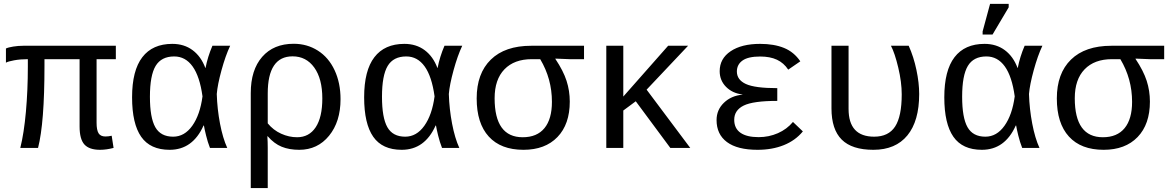

<svg xmlns="http://www.w3.org/2000/svg" viewBox="-20 -765 6041 993"><path d="M479.5 -459V-129.9Q479.5 -92.8 489.7 -75.9Q500 -59.1 525.4 -59.1Q540.5 -59.1 557.6 -63L567.4 0Q529.8 9.8 497.6 9.8Q441.4 9.8 416.5 -17.8Q391.6 -45.4 391.6 -110.8V-459H210V-423.8Q210 -129.4 176.8 0H85Q104 -75.7 114 -187Q124 -298.3 124 -419.9V-459Q85 -459 53.2 -453.1Q21.5 -447.3 10.7 -440.9V-514.2Q22.5 -520 48.6 -524.2Q74.7 -528.3 100.1 -528.3H579.1V-459Z M1032.7 -115.7Q976.6 9.8 857.4 9.8Q757.3 9.8 710.2 -57.6Q663.1 -125 663.1 -261.7Q663.1 -400.4 716.1 -469.2Q769 -538.1 871.1 -538.1Q932.6 -538.1 976.3 -505.4Q1020 -472.7 1042 -413.6H1043Q1054.2 -471.7 1078.6 -528.3H1170.4Q1146 -476.6 1125.5 -401.6Q1105 -326.7 1101.1 -278.8Q1103.5 -200.7 1117.9 -125.5Q1132.3 -50.3 1155.3 0H1065.9Q1054.2 -29.8 1045.7 -64.7Q1037.1 -99.6 1034.7 -115.7ZM755.4 -264.6Q755.4 -156.2 783.2 -107.2Q811 -58.1 875.5 -58.1Q934.1 -58.1 974.4 -114.5Q1014.6 -170.9 1027.3 -266.6Q1013.2 -369.6 976.1 -421.4Q939 -473.1 880.9 -473.1Q814.5 -473.1 784.9 -424.1Q755.4 -375 755.4 -264.6Z M1741.2 -252Q1741.2 -135.7 1681.9 -63Q1622.6 9.8 1527.8 9.8Q1475.6 9.8 1436.8 -6.1Q1397.9 -22 1364.7 -60.1H1362.8Q1364.7 -30.8 1364.7 0V207.5H1276.9V-283.7Q1276.9 -403.3 1335.9 -470.9Q1395 -538.6 1499 -538.6Q1568.4 -538.6 1624 -503.2Q1679.7 -467.8 1710.4 -402.1Q1741.2 -336.4 1741.2 -252ZM1647 -255.9Q1647 -357.9 1605.2 -415.8Q1563.5 -473.6 1493.2 -473.6Q1364.7 -473.6 1364.7 -281.7V-127Q1393.6 -91.8 1434.1 -73.5Q1474.6 -55.2 1516.6 -55.2Q1578.6 -55.2 1612.8 -106.9Q1647 -158.7 1647 -255.9Z M2232.9 -115.7Q2176.8 9.8 2057.6 9.8Q1957.5 9.8 1910.4 -57.6Q1863.3 -125 1863.3 -261.7Q1863.3 -400.4 1916.3 -469.2Q1969.2 -538.1 2071.3 -538.1Q2132.8 -538.1 2176.5 -505.4Q2220.2 -472.7 2242.2 -413.6H2243.2Q2254.4 -471.7 2278.8 -528.3H2370.6Q2346.2 -476.6 2325.7 -401.6Q2305.2 -326.7 2301.3 -278.8Q2303.7 -200.7 2318.1 -125.5Q2332.5 -50.3 2355.5 0H2266.1Q2254.4 -29.8 2245.8 -64.7Q2237.3 -99.6 2234.9 -115.7ZM1955.6 -264.6Q1955.6 -156.2 1983.4 -107.2Q2011.2 -58.1 2075.7 -58.1Q2134.3 -58.1 2174.6 -114.5Q2214.8 -170.9 2227.5 -266.6Q2213.4 -369.6 2176.3 -421.4Q2139.2 -473.1 2081.1 -473.1Q2014.6 -473.1 1985.1 -424.1Q1955.6 -375 1955.6 -264.6Z M2926.8 -239.7Q2926.8 -122.1 2863 -56.2Q2799.3 9.8 2687.5 9.8Q2570.3 9.8 2507.8 -58.8Q2445.3 -127.4 2445.3 -255.9Q2445.3 -385.3 2518.6 -456.8Q2591.8 -528.3 2727.5 -528.3H3000.5V-459H2924.8L2852.5 -461.9V-460Q2893.6 -398.4 2910.2 -346.9Q2926.8 -295.4 2926.8 -239.7ZM2834.5 -238.3Q2834.5 -357.4 2773.9 -459H2730.5Q2639.6 -459 2588.9 -406.5Q2538.1 -354 2538.1 -256.8Q2538.1 -55.2 2683.6 -55.2Q2757.3 -55.2 2795.9 -102.3Q2834.5 -149.4 2834.5 -238.3Z M3446.8 0 3268.1 -241.2 3203.6 -193.4V0H3115.7V-528.3H3203.6V-265.6L3435.5 -528.3H3538.6L3324.2 -301.3L3549.8 0Z M3903.8 -55.7Q3956.5 -55.7 4003.2 -76.2Q4049.8 -96.7 4081.1 -134.3L4132.3 -85.4Q4093.3 -38.1 4033.4 -14.2Q3973.6 9.8 3897.9 9.8Q3793.5 9.8 3739.7 -30.3Q3686 -70.3 3686 -144Q3686 -196.8 3723.9 -233.4Q3761.7 -270 3819.8 -275.4V-276.4Q3767.6 -282.7 3734.9 -315.9Q3702.1 -349.1 3702.1 -397Q3702.1 -461.9 3758.8 -500Q3815.4 -538.1 3911.1 -538.1Q3983.4 -538.1 4034.9 -517.1Q4086.4 -496.1 4119.1 -447.8L4056.6 -404.8Q4033.7 -439.5 3998.3 -456.1Q3962.9 -472.7 3911.6 -472.7Q3849.1 -472.7 3820.1 -451.9Q3791 -431.2 3791 -395Q3791 -352.1 3837.6 -330.6Q3884.3 -309.1 4000 -309.1V-243.2Q3875 -243.2 3826.2 -219Q3777.3 -194.8 3777.3 -145.5Q3777.3 -101.1 3809.6 -78.4Q3841.8 -55.7 3903.8 -55.7Z M4733.9 -278.8Q4733.9 -139.2 4672.9 -64.7Q4611.8 9.8 4497.1 9.8Q4386.2 9.8 4333.3 -43Q4280.3 -95.7 4280.3 -204.6V-528.3H4368.7V-201.7Q4368.7 -58.1 4501 -58.1Q4575.2 -58.1 4609.4 -110.6Q4643.6 -163.1 4643.6 -276.9Q4643.6 -340.3 4625.7 -415.3Q4607.9 -490.2 4587.9 -528.3H4679.7Q4705.6 -470.7 4719.7 -403.3Q4733.9 -335.9 4733.9 -278.8Z M5233.4 -115.7Q5177.2 9.8 5058.1 9.8Q4958 9.8 4910.9 -57.6Q4863.8 -125 4863.8 -261.7Q4863.8 -400.4 4916.7 -469.2Q4969.7 -538.1 5071.8 -538.1Q5133.3 -538.1 5177 -505.4Q5220.7 -472.7 5242.7 -413.6H5243.7Q5254.9 -471.7 5279.3 -528.3H5371.1Q5346.7 -476.6 5326.2 -401.6Q5305.7 -326.7 5301.8 -278.8Q5304.2 -200.7 5318.6 -125.5Q5333 -50.3 5356 0H5266.6Q5254.9 -29.8 5246.3 -64.7Q5237.8 -99.6 5235.4 -115.7ZM4956.1 -264.6Q4956.1 -156.2 4983.9 -107.2Q5011.7 -58.1 5076.2 -58.1Q5134.8 -58.1 5175 -114.5Q5215.3 -170.9 5228 -266.6Q5213.9 -369.6 5176.8 -421.4Q5139.6 -473.1 5081.5 -473.1Q5015.1 -473.1 4985.6 -424.1Q4956.1 -375 4956.1 -264.6ZM5062 -586.4V-602.5L5100.6 -745.1H5196.8V-727.1L5113.3 -586.4Z M5927.2 -239.7Q5927.2 -122.1 5863.5 -56.2Q5799.8 9.8 5688 9.8Q5570.8 9.8 5508.3 -58.8Q5445.8 -127.4 5445.8 -255.9Q5445.8 -385.3 5519 -456.8Q5592.3 -528.3 5728 -528.3H6001V-459H5925.3L5853 -461.9V-460Q5894 -398.4 5910.6 -346.9Q5927.2 -295.4 5927.2 -239.7ZM5835 -238.3Q5835 -357.4 5774.4 -459H5731Q5640.1 -459 5589.4 -406.5Q5538.6 -354 5538.6 -256.8Q5538.6 -55.2 5684.1 -55.2Q5757.8 -55.2 5796.4 -102.3Q5835 -149.4 5835 -238.3Z"/></svg>

Font: Cousine
Style: Regular
Weight: 400
Monospace: yes
Designer: Steve Matteson
Foundry: Monotype Imaging Inc.
Version: Version 1.21